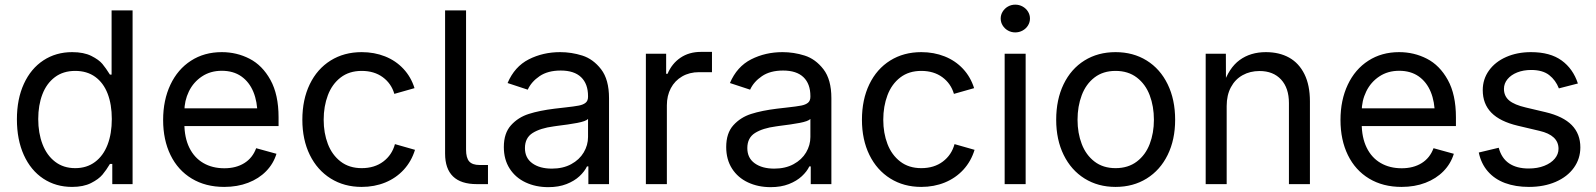

<svg xmlns="http://www.w3.org/2000/svg" viewBox="-20 -771 6685 804"><path d="M50.8 -271.5Q50.8 -356.4 80.1 -420.2Q109.4 -483.9 161.9 -518.3Q214.4 -552.7 282.2 -552.7Q330.6 -552.7 362.3 -536.9Q394 -521 408.7 -503.4Q423.3 -485.8 440.4 -458.5H447.3V-727.5H535.2V0H450.2V-84.5H440.4Q425.3 -59.1 409.2 -39.8Q393.1 -20.5 361.1 -4.4Q329.1 11.7 281.7 11.7Q213.9 11.7 161.4 -22.9Q108.9 -57.6 79.8 -121.8Q50.8 -186 50.8 -271.5ZM448.2 -272.5Q448.2 -333.5 430.7 -378.9Q413.1 -424.3 378.7 -449.2Q344.2 -474.1 294.9 -474.1Q244.6 -474.1 209.7 -447.8Q174.8 -421.4 157.5 -376Q140.1 -330.6 140.1 -272.5Q140.1 -213.9 158 -167.2Q175.8 -120.6 210.7 -93.8Q245.6 -66.9 294.9 -66.9Q343.3 -66.9 377.9 -92.8Q412.6 -118.7 430.4 -165Q448.2 -211.4 448.2 -272.5Z M663.1 -268.6Q663.1 -351.6 693.6 -416.3Q724.1 -481 779.8 -516.8Q835.4 -552.7 908.7 -552.7Q971.2 -552.7 1024.9 -525.1Q1078.6 -497.6 1112.5 -436.3Q1146.5 -375 1146.5 -279.8V-243.2H722.7V-317.4H1099.1L1058.1 -290Q1058.1 -344.7 1041 -386.2Q1023.9 -427.7 990.5 -451.2Q957 -474.6 908.7 -474.6Q861.3 -474.6 825.7 -450.9Q790 -427.2 771 -388.2Q752 -349.1 752 -304.2V-254.9Q752 -195.3 772.7 -152.8Q793.5 -110.4 831.3 -88.4Q869.1 -66.4 919.4 -66.4Q968.3 -66.4 1002.9 -87.9Q1037.6 -109.4 1052.7 -150.4L1137.7 -127Q1125 -85.4 1094.5 -54.2Q1064 -22.9 1019 -5.6Q974.1 11.7 918.9 11.7Q840.8 11.7 783 -23.2Q725.1 -58.1 694.1 -121.6Q663.1 -185.1 663.1 -268.6Z M1246.1 -269.5Q1246.1 -354 1277.1 -418.2Q1308.1 -482.4 1364.5 -517.6Q1420.9 -552.7 1494.6 -552.7Q1547.4 -552.7 1592.3 -534.9Q1637.2 -517.1 1669.2 -482.9Q1701.2 -448.7 1715.8 -401.9L1631.3 -377.9Q1618.7 -421.4 1582.8 -447.8Q1546.9 -474.1 1494.6 -474.1Q1442.4 -474.1 1406.5 -446.5Q1370.6 -418.9 1353 -372.3Q1335.4 -325.7 1335.4 -269.5Q1335.4 -213.9 1353 -168Q1370.6 -122.1 1406.5 -94.5Q1442.4 -66.9 1494.6 -66.9Q1548.3 -66.9 1585 -94.5Q1621.6 -122.1 1633.8 -167.5L1717.8 -143.6Q1703.1 -95.7 1670.9 -60.5Q1638.7 -25.4 1593.3 -6.8Q1547.9 11.7 1494.6 11.7Q1421.4 11.7 1365 -23.4Q1308.6 -58.6 1277.3 -122.3Q1246.1 -186 1246.1 -269.5Z M1843.8 -127.9V-727.5H1931.6V-144.5Q1931.6 -109.9 1944.8 -95Q1958 -80.1 1988.3 -80.1H2023.4V0H1976.6Q1910.2 0 1877 -32.2Q1843.8 -64.5 1843.8 -127.9Z M2089.8 -155.3Q2089.8 -213.4 2119.9 -246.6Q2149.9 -279.8 2194.3 -293.9Q2238.8 -308.1 2302.2 -315.9L2344.7 -320.8Q2385.3 -325.2 2403.8 -328.9Q2422.4 -332.5 2432.4 -340.8Q2442.4 -349.1 2442.4 -365.7V-368.7Q2442.4 -419.9 2413.3 -447.8Q2384.3 -475.6 2328.1 -475.6Q2273.9 -475.6 2239.5 -452.1Q2205.1 -428.7 2189.9 -395.5L2105.5 -423.3Q2134.8 -492.2 2194.3 -522.5Q2253.9 -552.7 2325.7 -552.7Q2373 -552.7 2418.5 -538.3Q2463.9 -523.9 2497.1 -481Q2530.3 -438 2530.3 -359.9V0H2443.8V-74.2H2438Q2427.7 -52.7 2406.5 -33Q2385.3 -13.2 2352.3 -0.2Q2319.3 12.7 2275.9 12.7Q2223.6 12.7 2181.2 -7.1Q2138.7 -26.9 2114.3 -64.9Q2089.8 -103 2089.8 -155.3ZM2442.4 -197.3V-272.9Q2433.6 -263.2 2397.2 -256.3Q2360.8 -249.5 2312 -243.7L2298.3 -241.7Q2242.7 -234.4 2210.4 -214.1Q2178.2 -193.8 2178.2 -150.9Q2178.2 -109.4 2209.2 -87.2Q2240.2 -64.9 2291 -64.9Q2337.4 -64.9 2371.8 -83.5Q2406.2 -102.1 2424.3 -132.6Q2442.4 -163.1 2442.4 -197.3Z M2684.6 -545.9H2769.5V-461.9H2775.4Q2793.5 -504.9 2829.6 -529.3Q2865.7 -553.7 2915 -553.7H2961.4V-468.8H2907.2Q2867.2 -468.8 2836.4 -450.9Q2805.7 -433.1 2789.1 -401.6Q2772.5 -370.1 2772.5 -330.1V0H2684.6Z M3021 -155.3Q3021 -213.4 3051 -246.6Q3081.1 -279.8 3125.5 -293.9Q3169.9 -308.1 3233.4 -315.9L3275.9 -320.8Q3316.4 -325.2 3335 -328.9Q3353.5 -332.5 3363.5 -340.8Q3373.5 -349.1 3373.5 -365.7V-368.7Q3373.5 -419.9 3344.5 -447.8Q3315.4 -475.6 3259.3 -475.6Q3205.1 -475.6 3170.7 -452.1Q3136.2 -428.7 3121.1 -395.5L3036.6 -423.3Q3065.9 -492.2 3125.5 -522.5Q3185.1 -552.7 3256.8 -552.7Q3304.2 -552.7 3349.6 -538.3Q3395 -523.9 3428.2 -481Q3461.4 -438 3461.4 -359.9V0H3375V-74.2H3369.1Q3358.9 -52.7 3337.6 -33Q3316.4 -13.2 3283.4 -0.2Q3250.5 12.7 3207 12.7Q3154.8 12.7 3112.3 -7.1Q3069.8 -26.9 3045.4 -64.9Q3021 -103 3021 -155.3ZM3373.5 -197.3V-272.9Q3364.7 -263.2 3328.4 -256.3Q3292 -249.5 3243.2 -243.7L3229.5 -241.7Q3173.8 -234.4 3141.6 -214.1Q3109.4 -193.8 3109.4 -150.9Q3109.4 -109.4 3140.4 -87.2Q3171.4 -64.9 3222.2 -64.9Q3268.6 -64.9 3303 -83.5Q3337.4 -102.1 3355.5 -132.6Q3373.5 -163.1 3373.5 -197.3Z M3589.4 -269.5Q3589.4 -354 3620.4 -418.2Q3651.4 -482.4 3707.8 -517.6Q3764.2 -552.7 3837.9 -552.7Q3890.6 -552.7 3935.5 -534.9Q3980.5 -517.1 4012.5 -482.9Q4044.4 -448.7 4059.1 -401.9L3974.6 -377.9Q3961.9 -421.4 3926 -447.8Q3890.1 -474.1 3837.9 -474.1Q3785.6 -474.1 3749.8 -446.5Q3713.9 -418.9 3696.3 -372.3Q3678.7 -325.7 3678.7 -269.5Q3678.7 -213.9 3696.3 -168Q3713.9 -122.1 3749.8 -94.5Q3785.6 -66.9 3837.9 -66.9Q3891.6 -66.9 3928.2 -94.5Q3964.8 -122.1 3977.1 -167.5L4061 -143.6Q4046.4 -95.7 4014.2 -60.5Q3981.9 -25.4 3936.5 -6.8Q3891.1 11.7 3837.9 11.7Q3764.6 11.7 3708.3 -23.4Q3651.9 -58.6 3620.6 -122.3Q3589.4 -186 3589.4 -269.5Z M4187 -545.9H4274.9V0H4187ZM4170.4 -693.4Q4170.4 -709 4178.7 -722.4Q4187 -735.8 4200.9 -743.7Q4214.8 -751.5 4231.4 -751.5Q4248 -751.5 4262.2 -743.7Q4276.4 -735.8 4284.7 -722.4Q4293 -709 4293 -693.4Q4293 -677.7 4284.7 -664.3Q4276.4 -650.9 4262.2 -643.1Q4248 -635.3 4231.4 -635.3Q4214.8 -635.3 4200.9 -643.1Q4187 -650.9 4178.7 -664.3Q4170.4 -677.7 4170.4 -693.4Z M4402.8 -269.5Q4402.8 -354 4433.8 -418.2Q4464.8 -482.4 4521.2 -517.6Q4577.6 -552.7 4651.4 -552.7Q4725.1 -552.7 4781.7 -517.6Q4838.4 -482.4 4869.6 -418.2Q4900.9 -354 4900.9 -269.5Q4900.9 -186 4869.6 -122.3Q4838.4 -58.6 4781.7 -23.4Q4725.1 11.7 4651.4 11.7Q4578.1 11.7 4521.7 -23.4Q4465.3 -58.6 4434.1 -122.3Q4402.8 -186 4402.8 -269.5ZM4812 -269.5Q4812 -325.7 4794.4 -372.1Q4776.9 -418.5 4740.5 -446.3Q4704.1 -474.1 4651.4 -474.1Q4599.1 -474.1 4563.2 -446.5Q4527.3 -418.9 4509.8 -372.3Q4492.2 -325.7 4492.2 -269.5Q4492.2 -213.9 4509.8 -168Q4527.3 -122.1 4563.2 -94.5Q4599.1 -66.9 4651.4 -66.9Q4704.1 -66.9 4740.5 -94.5Q4776.9 -122.1 4794.4 -168Q4812 -213.9 4812 -269.5Z M5116.7 0H5028.8V-545.9H5113.3L5113.8 -413.6H5101.6Q5125.5 -486.3 5170.9 -519.5Q5216.3 -552.7 5280.8 -552.7Q5336.9 -552.7 5378.2 -529.8Q5419.4 -506.8 5442.4 -460.4Q5465.3 -414.1 5465.3 -346.7V0H5377.4V-339.4Q5377.4 -402.3 5344.5 -438Q5311.5 -473.6 5254.4 -473.6Q5214.8 -473.6 5183.6 -456.3Q5152.3 -439 5134.5 -405.8Q5116.7 -372.6 5116.7 -327.1Z M5593.3 -268.6Q5593.3 -351.6 5623.8 -416.3Q5654.3 -481 5710 -516.8Q5765.6 -552.7 5838.9 -552.7Q5901.4 -552.7 5955.1 -525.1Q6008.8 -497.6 6042.7 -436.3Q6076.7 -375 6076.7 -279.8V-243.2H5652.8V-317.4H6029.3L5988.3 -290Q5988.3 -344.7 5971.2 -386.2Q5954.1 -427.7 5920.7 -451.2Q5887.2 -474.6 5838.9 -474.6Q5791.5 -474.6 5755.9 -450.9Q5720.2 -427.2 5701.2 -388.2Q5682.1 -349.1 5682.1 -304.2V-254.9Q5682.1 -195.3 5702.9 -152.8Q5723.6 -110.4 5761.5 -88.4Q5799.3 -66.4 5849.6 -66.4Q5898.4 -66.4 5933.1 -87.9Q5967.8 -109.4 5982.9 -150.4L6067.9 -127Q6055.2 -85.4 6024.7 -54.2Q5994.1 -22.9 5949.2 -5.6Q5904.3 11.7 5849.1 11.7Q5771 11.7 5713.1 -23.2Q5655.3 -58.1 5624.3 -121.6Q5593.3 -185.1 5593.3 -268.6Z M6172.4 -132.3 6255.9 -152.3Q6267.6 -108.4 6299.3 -86.9Q6331.1 -65.4 6381.3 -65.4Q6418.5 -65.4 6446.8 -76.7Q6475.1 -87.9 6490.7 -106.7Q6506.3 -125.5 6506.3 -147.9Q6506.3 -176.3 6486.3 -195.1Q6466.3 -213.9 6426.3 -223.1L6335.4 -244.6Q6261.2 -262.2 6225.1 -299.1Q6189 -335.9 6189 -393.6Q6189 -439.5 6215.1 -475.8Q6241.2 -512.2 6287.4 -532.5Q6333.5 -552.7 6391.1 -552.7Q6471.2 -552.7 6519.3 -517.8Q6567.4 -482.9 6587.4 -421.4L6507.8 -400.9Q6494.6 -435.1 6467.3 -456.5Q6439.9 -478 6391.6 -478Q6359.4 -478 6333.5 -467.8Q6307.6 -457.5 6292.7 -439.5Q6277.8 -421.4 6277.8 -398.9Q6277.8 -368.7 6299.6 -350.3Q6321.3 -332 6369.6 -320.8L6452.1 -301.3Q6525.9 -283.7 6561.8 -247.1Q6597.7 -210.4 6597.7 -153.8Q6597.7 -106.4 6570.6 -68.6Q6543.5 -30.8 6494.4 -9.5Q6445.3 11.7 6382.3 11.7Q6326.2 11.7 6282.2 -4.6Q6238.3 -21 6210.2 -53.5Q6182.1 -85.9 6172.4 -132.3Z"/></svg>

Font: Inter RS Variable
Style: Regular
Weight: 400
Designer: Rasmus Andersson (customised by Maria Ramos and Noel Pretorius)
Foundry: rsms
Version: Version 3.001;Glyphs 3.2.3 (3260)